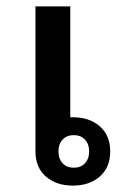

<svg xmlns="http://www.w3.org/2000/svg" viewBox="-20 -569 391 601"><path d="M208 12Q156 12 123.5 -16.5Q91 -45 91 -95V-549H200V-202H208Q260 -202 292.5 -173.5Q325 -145 325 -95Q325 -45 292.5 -16.5Q260 12 208 12ZM211 -44Q233 -44 246 -58Q259 -72 259 -95Q259 -118 246 -132Q233 -146 211 -146Q189 -146 176 -132Q163 -118 163 -95Q163 -72 176 -58Q189 -44 211 -44Z"/></svg>

Font: IBM Plex Sans Thai Looped Medium
Style: Regular
Weight: 500
Designer: Mike Abbink, Paul van der Laan, Pieter van Rosmalen, Ben Mitchell, Mark Frömberg
Foundry: Bold Monday
Version: Version 1.1